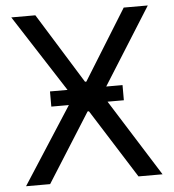

<svg xmlns="http://www.w3.org/2000/svg" viewBox="-52 -775 746 824"><g transform="rotate(-5 321.0 -363.5)"><path d="M27 -727.3H130.7L318.2 -424.7H323.9L511.4 -727.3H615.1L407 -396.3H477.3V-331H407L615.1 0H511.4L323.9 -296.9H318.2L130.7 0H27L240.4 -331H164.8V-396.3H240.4Z"/></g></svg>

Font: Inter P
Style: Regular
Weight: 400
Designer: Rasmus Andersson
Foundry: rsms
Version: Version 3.018;git-588b23468